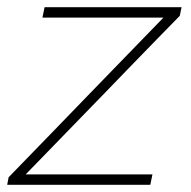

<svg xmlns="http://www.w3.org/2000/svg" viewBox="-28 -514 530 534"><path d="M-8 0 -4 -21Q55.5 -82 112 -140.5Q168.5 -199 217 -249L426.5 -465H90L96 -494H477L472 -470Q446 -443.5 410.2 -406.8Q374.5 -370 336 -330.5Q297.5 -290.5 263 -255L43.5 -29H396L390 0Z"/></svg>

Font: Heraclito Thin
Style: Italic
Weight: 100
Italic angle: -12°
Designer: Kostas Bartsokas (font) & Cristiano Sobral (main changes)
Foundry: Kostas Bartsokas (font) & Cristiano Sobral (main changes)
Version: Version 1.00;July 8, 2020;FontCreator 13.0.0.2655 64-bit